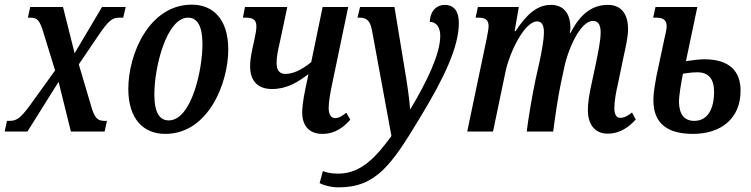

<svg xmlns="http://www.w3.org/2000/svg" viewBox="-36 -566 3232 826"><path d="M-16 0H82L216 -214L269 0H414L424 -46H414C382 -46 370 -59 354 -117L303 -289L391 -419C432 -478 447 -490 478 -490H494L505 -536H403L285 -337L235 -536H94L84 -490H95C126 -490 136 -476 152 -422L201 -263L93 -113C51 -56 35 -46 4 -46H-6Z M675 10C860 10 946 -208 946 -353C946 -489 876 -546 789 -546C607 -546 516 -335 516 -184C516 -54 581 10 675 10ZM690 -48C652 -48 628 -79 628 -160C628 -279 681 -490 773 -490C811 -490 835 -457 835 -376C835 -263 787 -48 690 -48Z M1351 10C1408 10 1444 -21 1471 -51L1454 -81C1434 -66 1423 -58 1405 -58C1389 -58 1378 -73 1378 -101C1378 -125 1383 -158 1394 -210L1462 -536H1352L1303 -299C1260 -263 1222 -248 1192 -248C1167 -248 1154 -263 1154 -295C1154 -323 1159 -346 1169 -390L1200 -536H1018L1009 -490H1021C1048 -490 1067 -484 1067 -453C1067 -436 1064 -422 1057 -389C1048 -347 1040 -316 1040 -281C1040 -220 1071 -183 1134 -183C1197 -183 1243 -211 1291 -247L1278 -185C1267 -133 1264 -98 1264 -82C1264 -35 1286 10 1351 10Z M1421 240C1582 240 1649 143 1771 -60C1874 -229 1938 -364 1938 -467C1938 -518 1917 -545 1877 -545C1844 -545 1815 -521 1813 -472C1840 -472 1858 -450 1858 -412C1858 -332 1799 -213 1730 -97H1728C1727 -128 1714 -218 1705 -269L1661 -536H1513L1502 -490H1510C1542 -490 1556 -477 1564 -437L1648 19C1590 98 1523 181 1420 181C1386 181 1365 175 1353 170L1339 222C1361 233 1391 240 1421 240Z M2578 9C2634 9 2673 -23 2699 -52L2683 -82C2664 -67 2649 -59 2632 -59C2616 -59 2607 -74 2607 -100C2607 -128 2613 -166 2623 -208L2646 -319C2654 -356 2666 -405 2666 -441C2666 -496 2644 -545 2579 -545C2514 -545 2462 -509 2419 -425H2415C2417 -432 2418 -440 2418 -446C2418 -497 2397 -545 2334 -545C2277 -545 2231 -507 2182 -432H2178L2196 -536H2020L2010 -490H2022C2048 -490 2066 -483 2066 -454C2066 -442 2062 -422 2058 -401L1974 0H2085L2138 -254C2155 -339 2220 -474 2275 -474C2299 -474 2304 -449 2304 -428C2304 -389 2291 -329 2285 -300L2268 -224C2253 -154 2235 -44 2230 0H2344C2349 -44 2366 -159 2376 -203L2390 -269C2408 -360 2463 -477 2515 -476C2541 -476 2548 -454 2548 -426C2548 -388 2535 -331 2529 -300L2512 -220C2498 -158 2493 -121 2493 -92C2493 -39 2517 9 2578 9Z M2945 10C3064 10 3150 -54 3150 -176C3150 -259 3103 -311 2994 -311C2977 -311 2947 -308 2915 -303L2964 -536H2784L2774 -490H2786C2813 -490 2832 -483 2832 -453C2832 -439 2827 -420 2822 -398L2788 -238C2783 -209 2775 -172 2775 -134C2775 -37 2833 10 2945 10ZM2951 -46C2908 -46 2886 -74 2885 -127C2885 -156 2894 -207 2902 -249C2915 -250 2934 -255 2964 -255C3012 -255 3036 -227 3036 -171C3036 -98 3009 -46 2951 -46Z"/></svg>

Font: Noto Serif Condensed Semi
Style: Italic
Weight: 600
Width: 3
Italic angle: -12°
Designer: Monotype Design Team
Foundry: Monotype Imaging Inc.
Version: Version 1.901